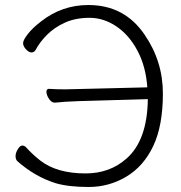

<svg xmlns="http://www.w3.org/2000/svg" viewBox="-20 -730 720 765"><path d="M202 0Q119 -26 49 -88Q42 -95 42 -108Q42 -121 51 -135.5Q60 -150 68.5 -150Q77 -150 83 -144Q110 -114 141 -90Q207 -39 321 -39Q418 -39 485 -99Q567 -172 569 -335L291 -327Q234 -325 199 -321H198Q185 -321 175 -336.5Q165 -352 165 -364Q165 -376 175 -376H176Q204 -374 241 -374L567 -382Q561 -466 527.5 -528.5Q494 -591 443.5 -625Q393 -659 337 -659Q281 -659 239 -640Q197 -621 167.5 -591.5Q138 -562 122 -531Q116 -521 105.5 -521Q95 -521 83.5 -533.5Q72 -546 72 -558Q72 -570 90.5 -594Q109 -618 144 -645Q227 -710 332 -710Q476 -710 556 -592Q629 -486 629 -357.5Q629 -229 590.5 -148Q552 -67 483 -26Q414 15 333.5 15Q253 15 202 0Z"/></svg>

Font: LXGW WenKai TC Light
Style: Regular
Weight: 300
Designer: LXGW / Fontworks Inc.
Foundry: LXGW / Fontworks Inc.
Version: Version 1.330